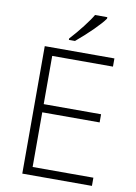

<svg xmlns="http://www.w3.org/2000/svg" viewBox="-100 -995 752 1059"><g transform="rotate(10 276.0 -465.5)"><path d="M491.2 0H101.1V-713.9H491.2V-668H150.9V-397.9H472.2V-352.1H150.9V-45.9H491.2ZM226.1 -778.8Q261.7 -817.4 296.6 -862.5Q331.5 -907.7 344.2 -931.2H413.1V-922.9Q395.5 -897.5 353.3 -855.5Q311 -813.5 260.3 -771H226.1Z"/></g></svg>

Font: JBL Sans
Style: Light
Weight: 300
Version: Version 1.10